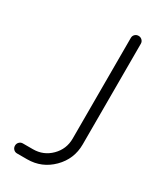

<svg xmlns="http://www.w3.org/2000/svg" viewBox="-167 -693 625 751"><g transform="rotate(30 145.5 -318.0)"><path d="M45.4 -45.4H90.8Q138.2 -45.4 171.4 -78.6Q204.6 -111.8 204.6 -159.2V-613.8Q204.6 -623.5 211.2 -629.9Q217.8 -636.2 227.3 -636.2Q236.8 -636.2 243.4 -629.6Q250 -623 250 -613.8V-159.2Q250 -93.3 203.4 -46.6Q156.7 0 90.8 0H45.4Q35.6 0 29.3 -6.6Q22.9 -13.2 22.9 -22.7Q22.9 -32.2 29.5 -38.8Q36.1 -45.4 45.4 -45.4Z"/></g></svg>

Font: OpenGost Type A TT
Style: Regular
Weight: 400
Version: Version 0.3